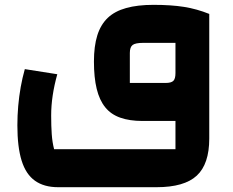

<svg xmlns="http://www.w3.org/2000/svg" viewBox="-20 -504 970 800"><path d="M222 276Q163.4 276 125.6 249Q87.8 222.1 70.1 165.3Q52.4 108.5 52.4 18.2Q52.4 -22.3 55.9 -62.5Q59.4 -102.6 66.3 -141.3Q73.2 -179.9 83.4 -216L218.7 -194.7Q206 -149.2 199.6 -106.5Q193.2 -63.8 193.2 -22.8Q193.2 21.6 195.6 55.1Q197.9 88.6 205.4 117.6H711.1V0H851.9V73.4Q851.9 179.6 799.9 227.8Q748 276 632.3 276ZM573.4 0Q519.7 0 481.1 -13.7Q442.4 -27.3 418.5 -56.9Q394.5 -86.4 382.9 -133.8Q371.4 -181.2 371.4 -247.6Q371.4 -311.5 385.4 -356.5Q399.5 -401.4 428.9 -429.5Q458.4 -457.5 505.9 -470.6Q553.3 -483.8 619.4 -483.8Q693.2 -483.8 746.7 -475.3Q800.2 -466.8 851.9 -446V0ZM670.4 -158.4Q693.4 -158.4 702.3 -167.1Q711.1 -175.8 711.1 -199.3V-325.4H576.8Q544.5 -325.4 532.7 -316.7Q521 -308 521 -283.3V-158.4Z"/></svg>

Font: Changa
Style: Regular
Weight: 400
Designer: Eduardo Rodriguez Tunni
Foundry: Eduardo Rodriguez Tunni
Version: Version 3.003